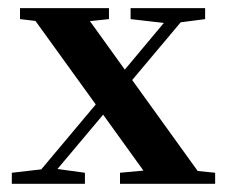

<svg xmlns="http://www.w3.org/2000/svg" viewBox="-20 -448 556 468"><path d="M8.8 0V-26.9L80.6 -35.2L213.4 -193.4L66.4 -397L28.8 -401.4V-428.2H245.6V-401.4L199.2 -396.5L284.2 -278.3L379.4 -392.1L298.3 -401.4V-428.2H480V-401.4L420.4 -393.6L302.2 -252.9L461.9 -31.2L504.4 -26.9V0H272.5V-26.9L329.6 -32.2L231.4 -168.5L120.1 -36.1L187 -26.9V0Z"/></svg>

Font: Elstob 14pt SemiBold
Style: Regular
Weight: 600
Designer: Peter S. Baker
Version: Version 1.015